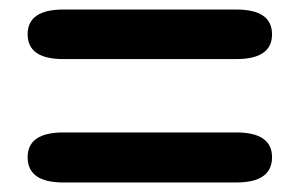

<svg xmlns="http://www.w3.org/2000/svg" viewBox="-20 -576 629 403"><path d="M113 -193Q38 -193 38 -246Q38 -298 113 -298H476Q551 -298 551 -246Q551 -193 476 -193ZM113 -452Q38 -452 38 -504Q38 -556 113 -556H476Q551 -556 551 -504Q551 -452 476 -452Z"/></svg>

Font: Resource Han Rounded KR
Style: Bold
Weight: 700
Designer: Cyano Hao (round all glyphs); Ryoko NISHIZUKA 西塚涼子 (kana, bopomofo & ideographs); Paul D. Hunt (Latin, Greek & Cyrillic)
Foundry: Cyano Hao
Version: 0.990